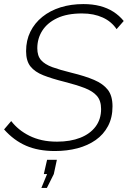

<svg xmlns="http://www.w3.org/2000/svg" viewBox="-26 -735 629 942"><path d="M243 6Q162 6 102 -20Q42 -46 -6 -100L29 -141Q46 -119 68 -101Q90 -83 118 -69Q146 -55 179.5 -47.5Q213 -40 254 -40Q319 -40 367.5 -59Q416 -78 443 -114Q470 -150 470 -200Q470 -241 449.5 -264.5Q429 -288 388.5 -303.5Q348 -319 289 -334Q229 -349 187 -365.5Q145 -382 123.5 -409Q102 -436 102 -484Q102 -537 123 -579.5Q144 -622 182 -652.5Q220 -683 271 -699Q322 -715 383 -715Q428 -715 464.5 -705.5Q501 -696 530 -677.5Q559 -659 581 -632L546 -592Q534 -610 517 -624.5Q500 -639 478 -649Q456 -659 431 -664Q406 -669 376 -669Q303 -669 254.5 -646Q206 -623 181.5 -584.5Q157 -546 157 -498Q157 -461 175.5 -440Q194 -419 231 -405.5Q268 -392 325 -378Q391 -362 435.5 -343Q480 -324 503 -294.5Q526 -265 526 -213Q526 -158 504 -116.5Q482 -75 443.5 -48Q405 -21 354 -7.5Q303 6 243 6ZM177 187 205 119H189L205 49H253L238 119L204 187Z"/></svg>

Font: Raleway Thin Light
Style: Italic
Weight: 300
Italic angle: -12°
Version: Version 4.026